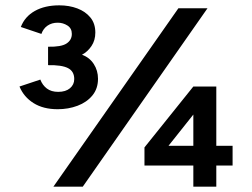

<svg xmlns="http://www.w3.org/2000/svg" viewBox="-20 -699 944 719"><path d="M180 0 648 -668H757L290 0ZM196 -290Q142 -290 105.5 -313Q69 -336 53 -375L131 -401Q139 -380 155.5 -367.5Q172 -355 198 -355Q226 -355 242 -368.5Q258 -382 258 -403Q258 -432 234.5 -444Q211 -456 160 -455V-524Q209 -523 229 -536Q249 -549 249 -572Q249 -593 232.5 -603.5Q216 -614 196 -614Q174 -614 158 -603Q142 -592 135 -572L58 -598Q73 -637 110.5 -658Q148 -679 202 -679Q239 -679 269.5 -667.5Q300 -656 318.5 -633.5Q337 -611 337 -577Q337 -548 322.5 -526.5Q308 -505 287 -494Q315 -484 331 -459.5Q347 -435 347 -404Q347 -367 326 -341.5Q305 -316 270.5 -303Q236 -290 196 -290ZM704 0V-79H521V-147L704 -375H790V-153H851V-79H790V0ZM611 -153H704V-270Z"/></svg>

Font: Atkinson Hyperlegible Next SemiBold
Style: Regular
Weight: 600
Designer: Elliott Scott, Megan Eiswerth, Linus Boman, Theodore Petrosky, Letters from Sweden
Foundry: Applied Design Works, Letters from Sweden
Version: Version 2.001